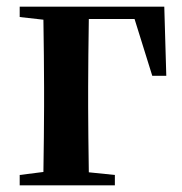

<svg xmlns="http://www.w3.org/2000/svg" viewBox="-20 -555 546 575"><path d="M324 0V-31L246 -39C245 -115 244 -180 244 -235V-294C244 -354 245 -422 246 -498H383L436 -328H478L472 -535H39V-504L110 -496C111 -420 112 -353 112 -294V-235C112 -180 111 -115 110 -40L39 -31V0Z"/></svg>

Font: AllPunType Bold
Style: Regular
Weight: 700
Version: 1.0